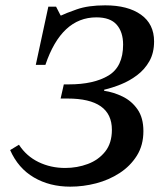

<svg xmlns="http://www.w3.org/2000/svg" viewBox="-20 -686 601 719"><path d="M243 13Q166 13 107 -21.5Q48 -56 18 -124L51 -144Q79 -101 124.5 -79Q170 -57 224 -57Q269 -57 309 -72Q349 -87 374 -118.5Q399 -150 399 -200Q399 -317 233 -317H207L219 -370H238Q331 -370 386 -403Q441 -436 441 -519Q441 -566 417 -593.5Q393 -621 341 -621Q210 -621 150 -443H114L161 -661H190L207 -628H209Q225 -636 267.5 -651Q310 -666 374 -666Q459 -666 508 -631Q557 -596 557 -531Q557 -488 539.5 -457Q522 -426 493.5 -404.5Q465 -383 432.5 -370Q400 -357 370 -350V-346Q405 -341 439 -324.5Q473 -308 495 -276.5Q517 -245 517 -195Q517 -142 492.5 -103Q468 -64 428 -38Q388 -12 340 0.5Q292 13 243 13Z"/></svg>

Font: STIX Two Text Medium
Style: Italic
Weight: 500
Italic angle: -12°
Designer: Ross Mills, John Hudson & Paul Hanslow, Tiro Typeworks Ltd; with prior portions MicroPress Inc. and Coen Hoffman, Elsevi
Foundry: Tiro Typeworks Ltd
Version: Version 2.13 b171